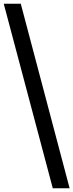

<svg xmlns="http://www.w3.org/2000/svg" viewBox="-20 -774 392 1026"><path d="M0 -754H91L352 232H262Z"/></svg>

Font: Amiko
Style: Regular
Weight: 400
Designer: Pablo Impallari, Rodrigo Fuenzalida, Andres Torresi
Foundry: Impallari Type
Version: Version 1.001; ttfautohint (v1.3)